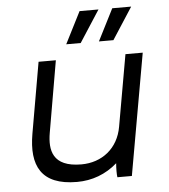

<svg xmlns="http://www.w3.org/2000/svg" viewBox="-52 -767 720 819"><g transform="rotate(-5 308.0 -357.5)"><path d="M245 5C310 5 369 -17 418 -60C416 -38 416 -12 418 0H480L572 -520H498L444 -214C428 -122 358 -68 270 -68C145 -68 135 -142 147 -213L200 -520H126L73 -216C50 -83 90 5 245 5ZM250 -584H312L400 -720H319ZM390 -584H452L540 -720H459Z"/></g></svg>

Font: Fixel Display 20240404
Style: Italic
Weight: 400
Italic angle: -10°
Designer: AlfaBravo + MacPaw
Foundry: Kyrylo Tkachov, Marchela Mozhyna, Serhii Makarenko, Maria Weinstein, Zakhar Kryvoshyya
Version: Version 1.211;Glyphs 3.2 (3225)